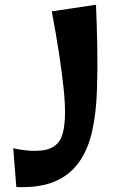

<svg xmlns="http://www.w3.org/2000/svg" viewBox="-20 -788 503 812"><path d="M390 -408Q387 -308 369 -230Q351 -152 311.5 -98.5Q272 -45 208 -19Q144 7 49 3L36 -161Q63 -155 85.5 -152.5Q108 -150 127 -150Q181 -150 208.5 -169Q236 -188 245.5 -224.5Q255 -261 255 -312Q255 -358 248.5 -419Q242 -480 230 -559.5Q218 -639 199 -740L386 -768Q390 -676 391.5 -583.5Q393 -491 390 -408Z"/></svg>

Font: Marhey Light Medium
Style: Regular
Weight: 500
Version: Version 1.000